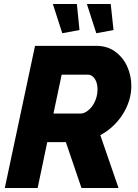

<svg xmlns="http://www.w3.org/2000/svg" viewBox="-20 -939 687 959"><path d="M4 0 155 -710H460Q516 -710 555.5 -681Q595 -652 615.5 -606.5Q636 -561 636 -510Q636 -473 625 -437Q614 -401 593 -368Q572 -335 543.5 -308.5Q515 -282 481 -264L572 0H387L309 -229H216L168 0ZM383 -372Q397 -372 412 -381.5Q427 -391 439.5 -407.5Q452 -424 459.5 -446Q467 -468 467 -493Q467 -515 460.5 -531.5Q454 -548 443 -557Q432 -566 419 -566H288L247 -372ZM414 -919H533L547 -789L461 -773ZM244 -919H364L377 -789L291 -773Z"/></svg>

Font: Raleway Thin ExtraBold
Style: Italic
Weight: 800
Italic angle: -12°
Version: Version 4.026